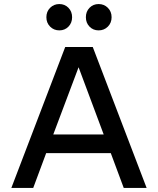

<svg xmlns="http://www.w3.org/2000/svg" viewBox="-20 -928 780 948"><path d="M527 -172H208L144 0H36L302 -696H438L704 0H591ZM492 -264 368 -596 243 -264ZM209 -843Q209 -871 227.5 -889.5Q246 -908 273 -908Q300 -908 318 -889.5Q336 -871 336 -843Q336 -815 318 -796.5Q300 -778 273 -778Q246 -778 227.5 -796.5Q209 -815 209 -843ZM404 -843Q404 -871 422 -889.5Q440 -908 467 -908Q494 -908 512.5 -889.5Q531 -871 531 -843Q531 -815 512.5 -796.5Q494 -778 467 -778Q440 -778 422 -796.5Q404 -815 404 -843Z"/></svg>

Font: Amiko SemiBold
Style: Regular
Weight: 600
Designer: Pablo Impallari, Rodrigo Fuenzalida, Andres Torresi
Foundry: Impallari Type
Version: Version 1.001; ttfautohint (v1.3)